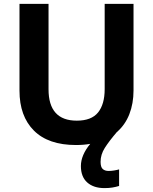

<svg xmlns="http://www.w3.org/2000/svg" viewBox="-20 -734 786 985"><path d="M496 96Q496 123 507 133Q518 143 537 143Q551 143 566 140.5Q581 138 591 135V220Q575 225 557 228Q539 231 516 231Q460 231 427.5 202Q395 173 395 118Q395 62 443 4Q409 10 370 10Q228 10 154 -64Q80 -138 80 -269V-714H229V-276Q229 -115 374 -115Q449 -115 483 -157Q517 -199 517 -277V-714H665V-270Q665 -203 643.5 -148Q622 -93 579 -56Q539 -9 517.5 25Q496 59 496 96Z"/></svg>

Font: Noto Sans Syriac
Style: Bold
Weight: 700
Designer: Patrick Giasson and the Monotype Design Team
Foundry: Monotype Imaging Inc.
Version: Version 3.000; ttfautohint (v1.8.4.7-5d5b)